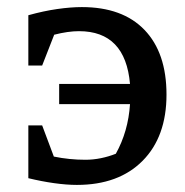

<svg xmlns="http://www.w3.org/2000/svg" viewBox="-20 -514 523 542"><path d="M197 8Q168 8 132.5 3Q97 -2 60 -11V-160H99L132 -72Q176 -63 221 -63Q243 -63 265 -67.5Q287 -72 307 -80Q342 -143 347 -220H147V-277H347Q334 -426 203 -426Q172 -426 133 -416L99 -329H60V-471Q103 -483 141.5 -488.5Q180 -494 211 -494Q326 -494 388 -429.5Q450 -365 450 -247Q450 -128 382.5 -60Q315 8 197 8Z"/></svg>

Font: Piazzolla Medium
Style: Regular
Weight: 500
Designer: Juan Pablo del Peral
Foundry: Huerta Tipografica
Version: Version 1.330